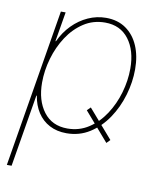

<svg xmlns="http://www.w3.org/2000/svg" viewBox="-84 -618 765 892"><g transform="rotate(10 298.5 -172.5)"><path d="M346.7 -126.5 462.4 6.8 446.3 23.4 330.6 -110.4ZM8.8 204.1 132.3 -541H154.8L131.3 -401.4H133.8Q154.3 -445.8 187 -479Q219.7 -512.2 260.3 -530.5Q300.8 -548.8 344.7 -548.8Q399.9 -548.8 438.7 -521.7Q477.5 -494.6 498 -447Q518.6 -399.4 518.6 -336.4Q518.6 -275.9 500.5 -214.4Q482.4 -152.8 448 -101.8Q413.6 -50.8 365 -19.8Q316.4 11.2 255.4 11.2Q210 11.2 175.3 -7.1Q140.6 -25.4 118.9 -58.8Q97.2 -92.3 90.3 -136.7H87.9L31.2 204.1ZM255.9 -11.2Q311.5 -11.2 356 -40.3Q400.4 -69.3 431.6 -116.9Q462.9 -164.6 479.5 -221.9Q496.1 -279.3 496.1 -335.9Q496.1 -420.9 456.3 -473.6Q416.5 -526.4 344.2 -526.4Q288.1 -526.4 243.7 -497.3Q199.2 -468.3 168 -420.7Q136.7 -373 120.1 -315.4Q103.5 -257.8 103.5 -201.2Q103.5 -117.2 143.3 -64.2Q183.1 -11.2 255.9 -11.2Z"/></g></svg>

Font: Inter 17pt Thin
Style: Italic
Weight: 250
Italic angle: -9.3988°
Version: Version 4.001;git-66647c0bb